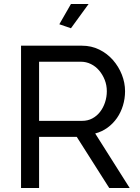

<svg xmlns="http://www.w3.org/2000/svg" viewBox="-20 -938 697 958"><path d="M334 -797 276 -817 334 -918H422ZM85 0V-710H389Q436 -710 475.5 -690.5Q515 -671 543.5 -638.5Q572 -606 588 -565.5Q604 -525 604 -483Q604 -446 593.5 -411.5Q583 -377 563.5 -349Q544 -321 516.5 -301Q489 -281 455 -272L627 0H525L363 -255H175V0ZM175 -335H390Q418 -335 440.5 -347Q463 -359 479 -379.5Q495 -400 504 -427Q513 -454 513 -483Q513 -513 502.5 -539.5Q492 -566 474.5 -586.5Q457 -607 433.5 -618.5Q410 -630 384 -630H175Z"/></svg>

Font: PTCRaleway Medium
Style: Regular
Weight: 500
Designer: Matt McInerney, Pablo Impallari, Rodrigo Fuenzalida
Foundry: Matt McInerney, Pablo Impallari, Rodrigo Fuenzalida
Version: Version 3.000g; ttfautohint (v1.5) -l 8 -r 28 -G 28 -x 14 -D